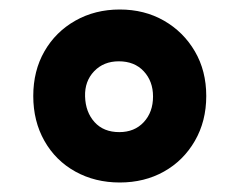

<svg xmlns="http://www.w3.org/2000/svg" viewBox="-20 -877 504 404"><path d="M414 -675Q414 -622 390 -580.5Q366 -539 325 -516Q284 -493 232 -493Q180 -493 138.5 -516Q97 -539 73.5 -580.5Q50 -622 50 -675Q50 -728 73.5 -769Q97 -810 138.5 -833.5Q180 -857 232 -857Q284 -857 325 -833.5Q366 -810 390 -769Q414 -728 414 -675ZM302 -674Q302 -706 282.5 -727Q263 -748 230 -748Q198 -748 178 -727Q158 -706 159 -674Q160 -641 179 -620Q198 -599 231 -599Q263 -599 282.5 -620Q302 -641 302 -674Z"/></svg>

Font: Libre Franklin Black
Style: Regular
Weight: 900
Designer: Pablo Impallari, Rodrigo Fuenzalida, Nhung Nguyen
Foundry: Impallari Type
Version: Version 3.000